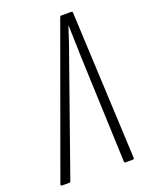

<svg xmlns="http://www.w3.org/2000/svg" viewBox="-154 -721 603 786"><g transform="rotate(-20 147.5 -327.5)"><path d="M-22 0Q-28 0 -27 -7L206 -649Q208 -655 213 -655H255Q262 -655 262 -649L292 -6Q292 0 286 0H255Q249 0 249 -6L231 -466Q230 -503 229 -537.5Q228 -572 227 -606H226Q215 -571 203 -535.5Q191 -500 178 -465L16 -6Q14 0 9 0Z"/></g></svg>

Font: Sofia Sans Extra Condensed Light
Style: Italic
Weight: 300
Italic angle: -9°
Version: Version 4.100